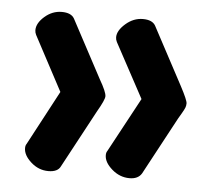

<svg xmlns="http://www.w3.org/2000/svg" viewBox="-38 -521 542 488"><g transform="rotate(5 232.5 -277.0)"><path d="M247 -138 322 -277 247 -416Q244 -422 244 -428Q244 -445 264 -462.5Q284 -480 308 -480Q332 -480 340 -466L419 -318Q437 -284 437 -276Q437 -270 435 -265Q433 -260 427.5 -250.5Q422 -241 419 -236L340 -89Q331 -74 309 -74Q284 -74 264 -91.5Q244 -109 244 -127Q244 -134 247 -138ZM41 -138 115 -277 41 -416Q38 -422 38 -428Q38 -446 57.5 -463Q77 -480 101 -480Q125 -480 133 -466L212 -318Q230 -287 230 -276Q230 -267 212 -236L133 -89Q126 -74 102 -74Q77 -74 57.5 -91.5Q38 -109 38 -127Q38 -134 41 -138Z"/></g></svg>

Font: Dosis
Style: SemiBold
Weight: 600
Designer: Edgar Tolentino, Pablo Impallari, Igino Marini
Foundry: Edgar Tolentino, Pablo Impallari, Igino Marini
Version: Version 1.007